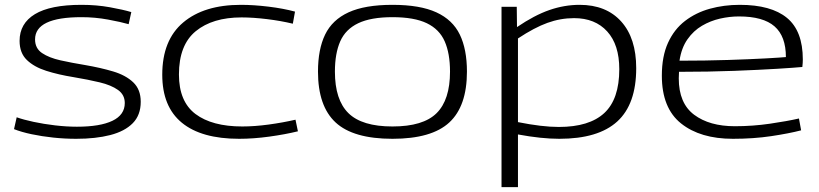

<svg xmlns="http://www.w3.org/2000/svg" viewBox="-20 -564 3387 794"><path d="M38 -30 49 -79Q77 -69 119 -60Q161 -51 208 -45.5Q255 -40 298 -40Q394 -40 445 -64.5Q496 -89 496 -138Q496 -172 468 -192Q440 -212 392 -223.5Q344 -235 284 -245Q222 -255 171.5 -271Q121 -287 91 -316Q61 -345 61 -395Q61 -467 124.5 -505.5Q188 -544 317 -544Q379 -544 434.5 -534Q490 -524 523 -514L512 -464Q481 -473 427 -483Q373 -493 317 -493Q125 -493 125 -401Q125 -364 154 -344.5Q183 -325 230 -314.5Q277 -304 332 -295Q396 -284 448 -268.5Q500 -253 531 -223.5Q562 -194 562 -143Q562 -88 529 -54.5Q496 -21 436 -5.5Q376 10 295 10Q248 10 200.5 5Q153 0 110.5 -9Q68 -18 38 -30Z M651 -255Q651 -398 737.5 -471Q824 -544 976 -544Q1029 -544 1090.5 -536.5Q1152 -529 1200 -516L1191 -466Q1141 -478 1083.5 -485Q1026 -492 979 -492Q859 -492 789.5 -435Q720 -378 720 -256Q720 -144 788.5 -92.5Q857 -41 982 -41Q1033 -41 1091.5 -49Q1150 -57 1202 -69L1212 -21Q1159 -8 1093.5 1Q1028 10 969 10Q813 10 732 -56.5Q651 -123 651 -255Z M1295 -268Q1295 -360 1324.5 -421Q1354 -482 1421.5 -513Q1489 -544 1603 -544Q1717 -544 1784.5 -513Q1852 -482 1881.5 -421Q1911 -360 1911 -268Q1911 -125 1838 -57.5Q1765 10 1603 10Q1441 10 1368 -57.5Q1295 -125 1295 -268ZM1365 -268Q1365 -151 1421 -96Q1477 -41 1603 -41Q1730 -41 1785.5 -96Q1841 -151 1841 -268Q1841 -343 1819 -393Q1797 -443 1745 -468Q1693 -493 1603 -493Q1514 -493 1461.5 -468Q1409 -443 1387 -393Q1365 -343 1365 -268Z M2054 210V-536H2117L2118 -452Q2190 -501 2252 -522.5Q2314 -544 2377 -544Q2487 -544 2549 -475Q2611 -406 2611 -282Q2611 -133 2532.5 -61.5Q2454 10 2293 10Q2219 10 2122 -8V210ZM2291 -39Q2417 -39 2479 -96.5Q2541 -154 2541 -278Q2541 -379 2491 -434Q2441 -489 2354 -489Q2298 -489 2244 -469.5Q2190 -450 2122 -405V-59Q2172 -49 2214 -44Q2256 -39 2291 -39Z M3011 10Q2876 10 2796.5 -53.5Q2717 -117 2717 -251Q2717 -331 2742.5 -387Q2768 -443 2813 -477.5Q2858 -512 2916 -528Q2974 -544 3039 -544Q3169 -544 3234.5 -490Q3300 -436 3300 -318Q3300 -312 3299.5 -303.5Q3299 -295 3298 -287Q3267 -284 3193.5 -279.5Q3120 -275 3016 -271Q2912 -267 2788 -267Q2787 -253 2787 -240Q2787 -137 2850.5 -89.5Q2914 -42 3019 -42Q3093 -42 3164.5 -52.5Q3236 -63 3284 -74L3293 -25Q3243 -12 3169.5 -1Q3096 10 3011 10ZM2790 -313Q2898 -313 2990.5 -316Q3083 -319 3146.5 -322.5Q3210 -326 3230 -328Q3230 -414 3183 -455Q3136 -496 3036 -496Q2997 -496 2957.5 -487Q2918 -478 2883 -457.5Q2848 -437 2823 -401.5Q2798 -366 2790 -313Z"/></svg>

Font: Georama Extended Light
Style: Regular
Weight: 300
Width: 7
Designer: Jean-Baptiste Levee
Foundry: Production Type
Version: Version 1.000